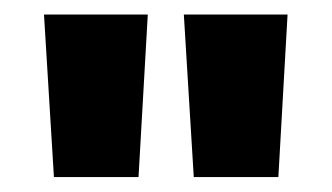

<svg xmlns="http://www.w3.org/2000/svg" viewBox="-20 -820 451 261"><path d="M53.3 -579.3 39.8 -800.2H180.9L168.3 -579.3ZM243.4 -579.3 229.9 -800.2H370.9L358.4 -579.3Z"/></svg>

Font: Poppins Variable
Style: Regular
Weight: 100
Designer: Jonny Pinhorn
Foundry: Indian Type Foundry
Version: Version 6.000